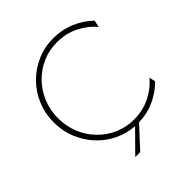

<svg xmlns="http://www.w3.org/2000/svg" viewBox="-207 -766 1025 1025"><g transform="rotate(-45 305.5 -254.0)"><path d="M222.9 125 338.9 7.6Q277.8 3.5 224.3 -22.9Q170.8 -49.3 130.9 -93.1Q91 -136.8 68.4 -192.7Q45.8 -248.6 45.8 -312.5Q45.8 -379.2 70.1 -437.5Q94.4 -495.8 137.8 -539.6Q181.2 -583.3 238.5 -608.3Q295.8 -633.3 361.1 -633.3Q426.4 -633.3 484.4 -609Q542.4 -584.7 584.7 -543.1L575.7 -504.2Q537.5 -550 481.9 -577.1Q426.4 -604.2 361.1 -604.2Q301.4 -604.2 250 -581.6Q198.6 -559 159.7 -518.8Q120.8 -478.5 99.3 -425.7Q77.8 -372.9 77.8 -312.5Q77.8 -252.1 99.3 -199.3Q120.8 -146.5 159.7 -106.2Q198.6 -66 250 -43.4Q301.4 -20.8 361.1 -20.8Q426.4 -20.8 481.9 -47.9Q537.5 -75 575.7 -120.8L584 -86.1Q542.4 -43.8 486.8 -18.4Q431.2 6.9 368.1 8.3L260.4 125Z"/></g></svg>

Font: Afacad Flux Thin
Style: Regular
Weight: 250
Designer: Kristian Moeller
Foundry: Dicotype
Version: Version 1.100